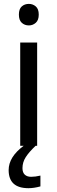

<svg xmlns="http://www.w3.org/2000/svg" viewBox="-20 -757 298 997"><path d="M78.1 -681.2Q78.1 -710.4 93 -723.6Q107.9 -736.8 129.9 -736.8Q150.4 -736.8 165.8 -723.6Q181.2 -710.4 181.2 -681.2Q181.2 -652.3 165.8 -638.7Q150.4 -625 129.9 -625Q107.9 -625 93 -638.7Q78.1 -652.3 78.1 -681.2ZM172.9 0H85V-536.1H172.9ZM96.7 116.2Q96.7 138.7 108.6 149.9Q120.6 161.1 141.6 161.1Q163.1 161.1 189.9 154.8V210.9Q156.2 220.2 127.9 220.2Q24.9 220.2 24.9 126Q24.9 58.1 103 0H165Q130.9 32.2 113.8 58.8Q96.7 85.4 96.7 116.2Z"/></svg>

Font: NotoSans
Style: Regular
Weight: 400
Designer: Monotype Design team
Foundry: Monotype Imaging Inc.
Version: Version 1.04; ttfautohint (v1.4.1)